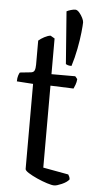

<svg xmlns="http://www.w3.org/2000/svg" viewBox="-56 -834 426 868"><g transform="rotate(5 157.0 -400.0)"><path d="M224 0Q213 0 191 -7Q169 -14 145.5 -24.5Q122 -35 105.5 -45.5Q89 -56 89 -63V-449L15 -454Q15 -470 18.5 -480.5Q22 -491 25 -495L73 -500Q87 -501 91 -510.5Q95 -520 95 -537V-646Q105 -655 121 -663.5Q137 -672 149 -673L168 -662V-500H276L286 -488Q285 -474 280.5 -462Q276 -450 273 -444L168 -448V-76L283 -55Q285 -52 288 -46Q291 -40 291 -33Q281 -20 258 -10Q235 0 224 0ZM255 -545Q244 -545 238 -547Q232 -549 229 -551L211 -789Q218 -793 230 -796.5Q242 -800 250 -800Q259 -800 268.5 -789Q278 -778 284 -765.5Q290 -753 290 -746Q290 -733 286.5 -699.5Q283 -666 275 -624.5Q267 -583 255 -545Z"/></g></svg>

Font: Texturina 72pt
Style: Regular
Weight: 400
Designer: Guillermo Torres Carreño
Foundry: Omnibus-Type
Version: Version 1.002; ttfautohint (v1.8.3)